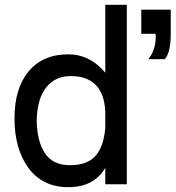

<svg xmlns="http://www.w3.org/2000/svg" viewBox="-20 -760 727 795"><path d="M263 15Q369 15 416 -65V3H505V-740H416V-459Q352 -535 263 -535Q157 -535 98 -464Q40 -394 40 -269Q40 -144 98 -64Q157 15 263 15ZM416 -299V-230Q409 -152 375 -114Q341 -76 269 -76Q198 -76 165 -127Q133 -178 132 -261Q134 -352 172 -399Q209 -445 273 -445Q408 -445 416 -299ZM565 -620H624Q625 -615 625 -610Q625 -552 594 -515H662Q687 -541 687 -620V-720H565Z"/></svg>

Font: Sawarabi Gothic
Style: Regular
Weight: 400
Designer: mshio (mshio@users.sourceforge.jp)
Version: Version 20141215